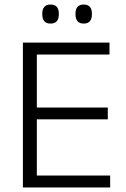

<svg xmlns="http://www.w3.org/2000/svg" viewBox="-20 -827 558 847"><path d="M81 0V-639H142.5V0ZM100 0V-52.5H466V0ZM116 -300.5V-352.5H455.5V-300.5ZM99 -586.5V-639H463V-586.5ZM203 -723Q184.5 -723 175.5 -733.5Q166.5 -744 166.5 -764V-767Q166.5 -786.5 175.5 -796.8Q184.5 -807 203 -807Q221.5 -807 230.5 -796.8Q239.5 -786.5 239.5 -767V-764Q239.5 -744 230.5 -733.5Q221.5 -723 203 -723ZM349 -723Q331 -723 322 -733.5Q313 -744 313 -764V-767Q313 -786.5 322 -796.8Q331 -807 349 -807Q367.5 -807 376.5 -796.8Q385.5 -786.5 385.5 -767V-764Q385.5 -744 376.5 -733.5Q367.5 -723 349 -723Z"/></svg>

Font: Anek Odia Light
Style: Regular
Weight: 300
Designer: Yesha Goshar & Mahesh Sahu (Odia), Yesha Goshar (Latin)
Foundry: Ek Type
Version: Version 1.003